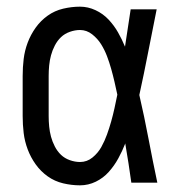

<svg xmlns="http://www.w3.org/2000/svg" viewBox="-20 -548 540 576"><path d="M220 8Q195 8 169.5 2Q144 -4 123 -19Q102 -34 87 -55Q72 -76 63 -100Q54 -124 51 -149Q48 -174 48 -200V-320Q48 -346 51 -371Q54 -396 63 -420Q72 -444 87 -465Q102 -486 123 -501Q144 -516 169.5 -522Q195 -528 220 -528Q244 -528 266.5 -517.5Q289 -507 305.5 -489.5Q322 -472 334 -451Q346 -430 355 -408Q359 -436 363.5 -464Q368 -492 372 -520H450Q437 -456 424.5 -391.5Q412 -327 398 -263Q413 -198 425.5 -132Q438 -66 452 0H374Q370 -29 365.5 -58Q361 -87 356 -116V-118Q347 -95 335 -73Q323 -51 306.5 -32.5Q290 -14 267.5 -3Q245 8 220 8ZM220 -62Q241 -62 257.5 -75.5Q274 -89 284 -107Q294 -125 301 -144.5Q308 -164 313.5 -183.5Q319 -203 323.5 -223.5Q328 -244 332 -264Q328 -283 323.5 -302.5Q319 -322 313.5 -341.5Q308 -361 301 -379.5Q294 -398 283.5 -415Q273 -432 256.5 -445Q240 -458 220 -458Q205 -458 189.5 -452.5Q174 -447 163 -436.5Q152 -426 144.5 -411.5Q137 -397 133 -382Q129 -367 127.5 -351.5Q126 -336 126 -320V-200Q126 -184 127.5 -168.5Q129 -153 133 -138Q137 -123 144.5 -108.5Q152 -94 163 -83.5Q174 -73 189.5 -67.5Q205 -62 220 -62Z"/></svg>

Font: Iosevka Algr
Style: Regular
Weight: 400
Monospace: yes
Designer: Belleve Invis
Foundry: Belleve Invis
Version: Version 26.0.2; ttfautohint (v1.8.3)